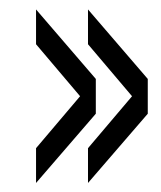

<svg xmlns="http://www.w3.org/2000/svg" viewBox="-20 -519 349 415"><path d="M170.2 -123.5V-198.7L265.4 -311L170.2 -423.4V-498.6L299.4 -348.4V-273.2ZM57.9 -123.5V-198.7L153.1 -311L57.9 -423.4V-498.6L187.1 -348.4V-273.2Z"/></svg>

Font: Big Shoulders Stencil Thin
Style: Regular
Weight: 100
Designer: Patric King
Foundry: XO Type Co
Version: Version 2.001